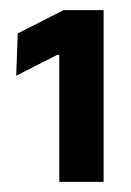

<svg xmlns="http://www.w3.org/2000/svg" viewBox="-20 -722 259 379"><path d="M97 -363V-613.5H92.5L12 -572.5L15 -656L105.5 -702H184.5V-363Z"/></svg>

Font: Anek Odia Medium SemiBold
Style: Regular
Weight: 600
Version: Version 1.003